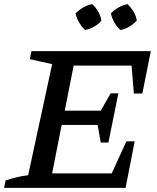

<svg xmlns="http://www.w3.org/2000/svg" viewBox="-21 -908 760 928"><path d="M-1 0 6 -36Q34 -45 61 -51.5Q88 -58 115 -61L231 -598L123 -622L131 -661H708L667 -456H626L615 -591H335L292 -373H466L514 -457H551L503 -219H466L451 -304H277L231 -70H519L590 -225H630L586 0ZM425 -888Q442 -872 454 -851.5Q466 -831 469 -808Q455 -791 433.5 -779Q412 -767 390 -763Q373 -779 361 -800Q349 -821 344 -843Q361 -860 381.5 -872Q402 -884 425 -888ZM596 -888Q613 -871 625 -851Q637 -831 640 -808Q624 -791 603.5 -779Q583 -767 561 -763Q544 -778 532 -799Q520 -820 515 -843Q531 -860 552 -872Q573 -884 596 -888Z"/></svg>

Font: Piazzolla Thin SemiBold
Style: Italic
Weight: 600
Italic angle: -11.3°
Version: Version 2.005